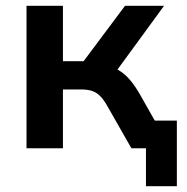

<svg xmlns="http://www.w3.org/2000/svg" viewBox="-20 -509 643 659"><path d="M481 130V0H441V-95H587V130ZM71 0V-489H196V-299H267L409 -489H543L364 -244L337 -284Q364 -281 385.5 -269Q407 -257 425.5 -235.5Q444 -214 462 -182L565 0H431L349 -144Q336 -167 323.5 -179.5Q311 -192 295.5 -197Q280 -202 258 -202H196V0Z"/></svg>

Font: Nunito Sans 12pt ExtraLight
Style: Regular
Weight: 200
Designer: Vernon Adams
Foundry: Vernon Adams
Version: Version 3.101;gftools[0.9.27]